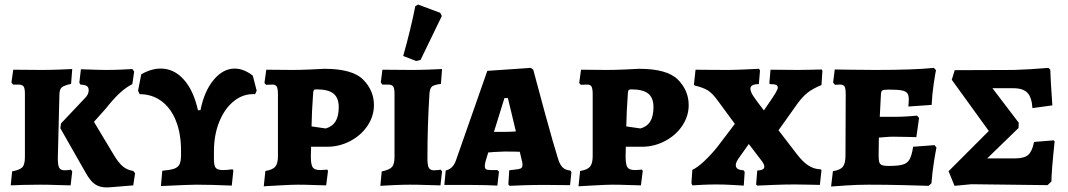

<svg xmlns="http://www.w3.org/2000/svg" viewBox="-20 -808 4671 840"><path d="M60 -438H37L30 -447L38 -503L163 -502Q199 -502 239.5 -503.5Q280 -505 296 -506L291 -441Q260 -434 250.5 -426Q241 -418 240 -397L233 -117Q233 -85 239 -74Q245 -63 262 -63Q273 -63 280.5 -64Q288 -65 290 -66L296 -58L289 3Q273 3 232.5 1.5Q192 0 156 0Q115 0 77.5 1Q40 2 27 3L33 -58Q68 -65 78.5 -77Q89 -89 89 -122V-398Q89 -422 83 -430Q77 -438 60 -438ZM350 -377Q368 -394 368 -413Q368 -426 360 -431.5Q352 -437 332 -438L327 -446L334 -505Q347 -505 380.5 -503.5Q414 -502 447 -502Q478 -502 512 -503.5Q546 -505 559 -506L567 -495L559 -440Q531 -426 503.5 -400.5Q476 -375 442 -332L391 -275L478 -130Q499 -95 518 -79.5Q537 -64 563 -60L571 -50L563 3Q547 4 502.5 8Q458 12 446 12Q416 12 395.5 -2Q375 -16 355 -52L244 -247L247 -268Z M1103 -411 1096 -396Q1046 -399 1005 -367Q964 -335 940 -277Q916 -219 916 -146V-110Q916 -83 924 -73.5Q932 -64 956 -64L976 -65Q990 -67 998 -67L1001 -62L994 4Q906 0 838 0Q808 0 684 6L690 -61Q725 -64 742 -70Q759 -76 765.5 -89.5Q772 -103 772 -130V-149Q772 -224 749.5 -280Q727 -336 686 -366Q645 -396 591 -396L584 -411L598 -483Q642 -508 683 -508Q741 -508 784 -460Q827 -412 846 -326H857Q874 -410 915 -459Q956 -508 1007 -508Q1046 -508 1086 -477Z M1141 -60Q1173 -65 1184.5 -79Q1196 -93 1196 -125V-396Q1196 -420 1191 -429Q1186 -438 1173 -438L1144 -437L1137 -445L1145 -503L1258 -502Q1295 -502 1338.5 -504Q1382 -506 1399 -507Q1522 -507 1569 -459.5Q1616 -412 1616 -348Q1616 -300 1588 -258Q1560 -216 1512.5 -191Q1465 -166 1412 -166H1341L1340 -123Q1340 -88 1348 -76Q1356 -64 1381 -64Q1391 -64 1400 -65Q1409 -66 1412 -66L1415 -60L1407 3Q1392 3 1354 1.5Q1316 0 1283 0Q1258 0 1205 3Q1152 6 1134 7ZM1462 -339Q1462 -380 1439 -398.5Q1416 -417 1365 -417Q1356 -417 1353.5 -414Q1351 -411 1350 -401Q1344 -319 1343 -255L1405 -246Q1434 -254 1448 -277Q1462 -300 1462 -339Z M1650 -58Q1684 -65 1695 -77.5Q1706 -90 1706 -122V-398Q1706 -422 1700 -430Q1694 -438 1677 -438H1653L1646 -447L1653 -503L1780 -502Q1816 -502 1857 -503.5Q1898 -505 1914 -506L1909 -441Q1879 -437 1870 -429.5Q1861 -422 1859 -400Q1850 -260 1850 -117Q1850 -85 1856 -74Q1862 -63 1879 -63Q1890 -63 1898 -64Q1906 -65 1908 -66L1914 -58L1907 3Q1891 3 1850 1.5Q1809 0 1773 0Q1742 0 1699.5 2Q1657 4 1644 5ZM1744 -563Q1777 -680 1797 -781L1809 -788L1906 -752L1913 -738L1820 -546L1801 -541Z M2204 -1 2208 -63Q2237 -66 2248 -68Q2259 -70 2262.5 -74.5Q2266 -79 2266 -89Q2266 -93 2265 -97.5Q2264 -102 2263 -106L2254 -144Q2232 -145 2186 -145Q2172 -145 2142 -143Q2124 -141 2116 -141L2104 -101Q2101 -88 2101 -82Q2101 -71 2106.5 -67.5Q2112 -64 2130 -64H2156L2163 -57L2156 4Q2144 3 2108 2Q2072 1 2030 1H1924L1930 -62Q1946 -66 1957 -76.5Q1968 -87 1975 -107L2112 -498L2302 -511L2313 -503Q2325 -456 2363.5 -315.5Q2402 -175 2421 -115Q2429 -88 2441 -76Q2453 -64 2475 -62L2480 -55L2474 2L2362 1Q2315 1 2269 2.5Q2223 4 2210 5ZM2188 -231Q2205 -231 2237 -233L2202 -379H2187L2141 -231Z M2518 -60Q2550 -65 2561.5 -79Q2573 -93 2573 -125V-396Q2573 -420 2568 -429Q2563 -438 2550 -438L2521 -437L2514 -445L2522 -503L2635 -502Q2672 -502 2715.5 -504Q2759 -506 2776 -507Q2899 -507 2946 -459.5Q2993 -412 2993 -348Q2993 -300 2965 -258Q2937 -216 2889.5 -191Q2842 -166 2789 -166H2718L2717 -123Q2717 -88 2725 -76Q2733 -64 2758 -64Q2768 -64 2777 -65Q2786 -66 2789 -66L2792 -60L2784 3Q2769 3 2731 1.5Q2693 0 2660 0Q2635 0 2582 3Q2529 6 2511 7ZM2839 -339Q2839 -380 2816 -398.5Q2793 -417 2742 -417Q2733 -417 2730.5 -414Q2728 -411 2727 -401Q2721 -319 2720 -255L2782 -246Q2811 -254 2825 -277Q2839 -300 2839 -339Z M3301 -507 3305 -499 3300 -440Q3263 -440 3263 -420Q3263 -407 3276.5 -386.5Q3290 -366 3322 -325L3346 -360Q3383 -413 3383 -424Q3383 -433 3375.5 -436.5Q3368 -440 3348 -440L3346 -445L3351 -503L3473 -502Q3508 -502 3536.5 -503Q3565 -504 3575 -504L3578 -498L3574 -436Q3535 -420 3512.5 -402Q3490 -384 3467 -352L3386 -238L3466 -134Q3492 -100 3516.5 -84Q3541 -68 3571 -67L3574 -64L3567 1Q3554 1 3521 0Q3488 -1 3457 -1Q3414 -1 3363.5 1Q3313 3 3293 4L3288 -1L3293 -62Q3324 -63 3324 -79Q3324 -88 3314 -102L3256 -178L3217 -123Q3199 -99 3199 -86Q3199 -75 3207 -69.5Q3215 -64 3233 -63L3238 -56L3234 4Q3219 3 3182 1Q3145 -1 3115 -1Q3085 -1 3053 0.5Q3021 2 3009 3L3005 -7L3009 -65Q3030 -74 3061 -103Q3092 -132 3119 -166L3195 -266L3120 -368Q3096 -401 3076 -413Q3056 -425 3019 -434L3016 -438L3023 -503Q3034 -503 3071 -502.5Q3108 -502 3163 -502Q3189 -502 3237 -504Q3285 -506 3301 -507Z M3624 -59Q3656 -64 3667.5 -78.5Q3679 -93 3679 -127L3680 -396Q3680 -421 3675 -429.5Q3670 -438 3656 -438L3633 -437L3625 -447L3632 -504Q3650 -504 3701.5 -503Q3753 -502 3811 -502Q3980 -502 4066 -511L4075 -501Q4072 -488 4065 -441.5Q4058 -395 4056 -349L3954 -342Q3954 -345 3955 -354Q3956 -363 3956 -372Q3956 -391 3949.5 -400Q3943 -409 3925 -412.5Q3907 -416 3868 -416Q3846 -416 3840 -412Q3834 -408 3834 -394L3829 -297H3900Q3925 -297 3953 -299Q3981 -301 3992 -302L4001 -292L3989 -208Q3979 -208 3949.5 -209Q3920 -210 3888 -210Q3870 -210 3851 -208Q3832 -206 3825 -206Q3824 -172 3824 -129Q3824 -107 3827 -98Q3830 -89 3839 -85.5Q3848 -82 3868 -82Q3910 -82 3930 -88Q3950 -94 3959.5 -111Q3969 -128 3975 -166L4069 -173L4077 -162Q4074 -149 4066.5 -103Q4059 -57 4055 -6L4043 5Q4019 4 3937 2Q3855 0 3781 0Q3730 0 3680 3.5Q3630 7 3616 8Z M4130 -59 4306 -235 4144 -459 4157 -501 4417 -502Q4486 -504 4567 -511L4575 -503Q4576 -461 4584 -347L4497 -335Q4494 -382 4475 -402Q4456 -422 4414 -422H4322L4437 -271L4436 -248L4299 -115H4420Q4461 -115 4478.5 -130.5Q4496 -146 4504 -187L4590 -194L4594 -189Q4580 -57 4580 -14L4563 2L4230 -2L4156 5Z"/></svg>

Font: Alegreya SC ExtraBold
Style: Regular
Weight: 800
Designer: Juan Pablo del Peral
Foundry: Huerta Tipografica
Version: Version 2.007; ttfautohint (v1.6)